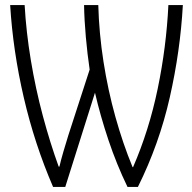

<svg xmlns="http://www.w3.org/2000/svg" viewBox="-20 -734 756 756"><path d="M189 2Q116 -167 73.5 -350.5Q31 -534 20 -714H77Q83 -608 101.5 -496.5Q120 -385 148.5 -278.5Q177 -172 211 -78H214Q220 -104 229.5 -136.5Q239 -169 249 -201L333 -460Q324 -521 318 -588Q312 -655 311 -714H367Q370 -603 387.5 -491Q405 -379 434.5 -273.5Q464 -168 502 -76H504Q567 -221 601 -385Q635 -549 643 -714H700Q690 -534 648.5 -350.5Q607 -167 523 2H482Q439 -87 407 -182.5Q375 -278 354 -369L237 2Z"/></svg>

Font: Noto Sans Condensed Light
Style: Regular
Weight: 300
Width: 3
Designer: Monotype Design Team
Foundry: Monotype Imaging Inc.
Version: Version 2.013; ttfautohint (v1.8.4.7-5d5b)